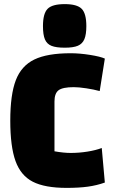

<svg xmlns="http://www.w3.org/2000/svg" viewBox="-20 -899 550 934"><path d="M304 15Q198 15 139.5 -15Q81 -45 55.5 -115.5Q30 -186 30 -312Q30 -439 57 -509Q84 -579 147 -609.5Q210 -640 324 -640Q367 -640 417.5 -632Q468 -624 490 -614L465 -456Q436 -464 399.5 -469.5Q363 -475 339 -475Q285 -475 265 -460Q245 -445 245 -405V-163Q290 -155 324 -155Q365 -155 405.5 -161.5Q446 -168 475 -179L490 -11Q451 3 407.5 9Q364 15 304 15ZM189 -772Q189 -833 211.5 -856Q234 -879 295 -879Q355 -879 377.5 -856Q400 -833 400 -772Q400 -731 390.5 -708.5Q381 -686 359 -676.5Q337 -667 295 -667Q253 -667 230.5 -676Q208 -685 198.5 -707.5Q189 -730 189 -772Z"/></svg>

Font: Changa ExtraBold
Style: Regular
Weight: 800
Designer: Eduardo Rodriguez Tunni
Foundry: Eduardo Rodriguez Tunni
Version: Version 2.002; ttfautohint (v1.5) -l 8 -r 50 -G 220 -x 14 -H